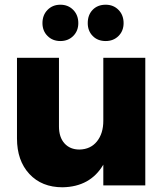

<svg xmlns="http://www.w3.org/2000/svg" viewBox="-20 -786 704 814"><path d="M596 -541V0H418V-88Q363 6 245 8Q157 8 104.5 -48.5Q52 -105 52 -199V-541H230V-250Q230 -204 253.5 -178Q277 -152 317 -152Q364 -153 391 -186.5Q418 -220 418 -274V-541ZM312 -688Q312 -655 290.5 -633.5Q269 -612 236 -612Q203 -612 181.5 -633.5Q160 -655 160 -688Q160 -722 181.5 -744Q203 -766 236 -766Q269 -766 290.5 -744Q312 -722 312 -688ZM504 -688Q504 -655 482.5 -633.5Q461 -612 428 -612Q394 -612 373 -633.5Q352 -655 352 -688Q352 -723 373 -744.5Q394 -766 428 -766Q461 -766 482.5 -744Q504 -722 504 -688Z"/></svg>

Font: Montserrat arm2
Style: Bold
Weight: 700
Designer: Julieta Ulanovsky
Foundry: Julieta Ulanovsky
Version: Version 6.000